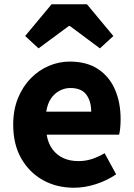

<svg xmlns="http://www.w3.org/2000/svg" viewBox="-20 -867 628 901"><path d="M327 14Q246 14 182 -21.5Q118 -57 80 -123Q42 -189 42 -282Q42 -351 64 -405.5Q86 -460 124 -499Q162 -538 209.5 -558Q257 -578 307 -578Q387 -578 440 -543Q493 -508 519.5 -447Q546 -386 546 -308Q546 -285 544 -265.5Q542 -246 539 -235H199Q206 -193 227 -165.5Q248 -138 278.5 -124.5Q309 -111 348 -111Q381 -111 410.5 -120.5Q440 -130 471 -148L525 -49Q483 -20 430.5 -3Q378 14 327 14ZM197 -343H408Q408 -392 385 -423Q362 -454 310 -454Q284 -454 260 -441.5Q236 -429 219.5 -405Q203 -381 197 -343ZM98 -698 222 -847H388L512 -698L449 -640L308 -745H303L161 -640Z"/></svg>

Font: Noto Sans JP ExtraBold
Style: Regular
Weight: 800
Designer: Ryoko NISHIZUKA  (kana, bopomofo & ideographs); Paul D. Hunt (Latin, Greek & Cyrillic); Sandoll Communications , Soo-you
Foundry: Adobe
Version: Version 2.004-H2;hotconv 1.0.118;makeotfexe 2.5.65603